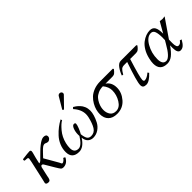

<svg xmlns="http://www.w3.org/2000/svg" viewBox="112 -1542 2412 2412"><g transform="rotate(-45 1317.5 -336.0)"><path d="M159 -322Q168 -364 168 -372Q168 -390 150 -392L110 -395Q99 -411 109 -423Q211 -436 235 -436Q256 -436 256 -415Q256 -409 253.5 -398Q251 -387 248 -376Q245 -365 240.5 -348.5Q236 -332 233 -320L215 -241Q237 -241 264 -272L330 -337Q362 -369 391.5 -392Q421 -415 445 -427Q469 -439 485 -439Q534 -439 534 -404Q534 -383 517.5 -368.5Q501 -354 488 -354Q470 -354 457 -361Q444 -368 432 -368Q417 -368 398.5 -355Q380 -342 346 -306L295 -252L394 -80Q398 -74 401 -67.5Q404 -61 406 -57Q408 -53 410 -49Q412 -45 413 -43Q414 -41 416 -39Q418 -37 420 -36.5Q422 -36 425 -36Q434 -36 449.5 -47Q465 -58 476 -76Q489 -76 501 -62Q463 10 395 10Q373 10 361 -3Q349 -16 320 -65L244 -193Q242 -197 236.5 -201Q231 -205 224 -205Q221 -205 218.5 -204.5Q216 -204 214.5 -203Q213 -202 211.5 -200Q210 -198 209 -196.5Q208 -195 206 -192Q204 -189 203 -187L177 -72Q175 -65 172.5 -50Q170 -35 168 -27Q166 -19 161.5 -9Q157 1 149.5 5.5Q142 10 131 10Q90 10 90 -17Q90 -19 103 -72Z M1138 -256Q1138 -224 1125.5 -181.5Q1113 -139 1089.5 -94Q1066 -49 1022 -18.5Q978 12 924 12Q884 12 855 -13Q826 -38 820 -93Q753 12 674 12Q550 12 550 -107Q550 -166 573 -220.5Q596 -275 635 -317Q674 -359 713 -389Q752 -419 795 -442L802 -422Q763 -402 708 -337Q653 -272 632 -184Q622 -140 622 -105Q622 -22 696 -22Q750 -22 816 -128Q815 -136 815 -151Q815 -201 831.5 -242.5Q848 -284 872 -284Q895 -284 895 -266Q895 -247 877.5 -202.5Q860 -158 843 -131Q849 -75 865.5 -48.5Q882 -22 920 -22Q979 -22 1010.5 -73Q1042 -124 1062 -212Q1068 -240 1068 -262Q1068 -346 998 -423L1016 -442Q1032 -433 1048 -421.5Q1064 -410 1087 -387Q1110 -364 1124 -330Q1138 -296 1138 -256ZM1019 -684Q1033 -684 1042.5 -675Q1052 -666 1052 -653Q1052 -648 1051 -646Q1049 -637 1042 -631L923 -509Q915 -501 910 -501Q897 -501 897 -512Q897 -514 898 -515Q898 -518 902 -524L987 -667Q998 -684 1019 -684Z M1190 -140Q1190 -174 1199.5 -211Q1209 -248 1231.5 -287.5Q1254 -327 1286.5 -358Q1319 -389 1370.5 -409Q1422 -429 1485 -429H1709L1717 -417Q1695 -388 1678 -374.5Q1661 -361 1637 -361H1512Q1579 -317 1579 -223Q1579 -137 1515 -62.5Q1451 12 1349 12Q1272 12 1231 -29Q1190 -70 1190 -140ZM1465 -361Q1418 -361 1380 -344Q1342 -327 1320 -302Q1298 -277 1283.5 -246Q1269 -215 1264 -190Q1259 -165 1259 -145Q1259 -94 1284.5 -58Q1310 -22 1363 -22Q1427 -22 1470 -92Q1513 -162 1513 -241Q1513 -303 1465 -361Z M1807 -41Q1807 -101 1897 -361H1845Q1812 -361 1794 -346Q1776 -331 1749 -283L1729 -288Q1748 -341 1780 -385Q1812 -429 1851 -429H2127L2135 -417Q2114 -388 2096.5 -374.5Q2079 -361 2055 -361H1950Q1872 -113 1872 -68Q1872 -41 1891 -41Q1930 -41 1983 -87L1996 -69Q1921 12 1867 12Q1836 12 1821.5 0Q1807 -12 1807 -41Z M2467 -189 2466 -131V-128Q2466 -49 2499 -49Q2517 -49 2529 -56.5Q2541 -64 2558 -86L2581 -77Q2554 -29 2530 -8.5Q2506 12 2476 12Q2425 12 2425 -81V-89L2426 -128Q2374 -53 2331.5 -20.5Q2289 12 2241 12Q2113 12 2113 -115Q2113 -150 2124 -196Q2139 -262 2169 -311.5Q2199 -361 2235.5 -388.5Q2272 -416 2308 -429Q2344 -442 2378 -442Q2427 -442 2447.5 -407Q2468 -372 2468 -302V-293V-292L2549 -434Q2556 -434 2571 -431.5Q2586 -429 2593 -429Q2600 -429 2614.5 -431.5Q2629 -434 2635 -434ZM2364 -408Q2295 -408 2242.5 -316.5Q2190 -225 2190 -118Q2190 -22 2254 -22Q2315 -22 2403 -179L2427 -220V-241Q2427 -245 2427.5 -251Q2428 -257 2428 -260Q2428 -332 2414.5 -370Q2401 -408 2364 -408Z"/></g></svg>

Font: Linux Libertine O
Style: Italic
Weight: 400
Italic angle: -12°
Designer: Philipp H. Poll
Foundry: Philipp H. Poll
Version: Version 5.1.6